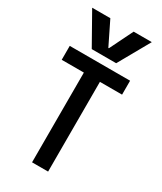

<svg xmlns="http://www.w3.org/2000/svg" viewBox="-244 -1085 988 1171"><g transform="rotate(30 250.0 -500.0)"><path d="M40 -1000H168L248 -837H252L332 -1000H460L336 -780H164ZM194 0V-632H38V-730H463V-632H307V0Z"/></g></svg>

Font: M PLUS 1 Code Medium
Style: Regular
Weight: 500
Designer: Coji Morishita
Foundry: UNDERFOREST DESIGN
Version: Version 1.002